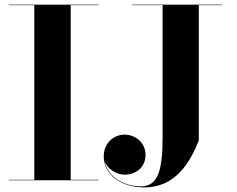

<svg xmlns="http://www.w3.org/2000/svg" viewBox="-20 -770 1014 820"><path d="M17 -2V0H402V-2H282V-748H402V-750H17V-748H126.5V-2ZM544.5 -750V-748H674.5V-190C674.5 -50.5 658.5 26 582 26C506.5 26 437.5 -17 426.5 -84C436.5 -50 475.5 -24 512.5 -24C559.5 -24 601.5 -55 601.5 -108C601.5 -164 555 -195 512.5 -195C464.5 -195 423 -158.5 423 -101.5C423 -26.5 494.5 30.5 596.5 30.5C728 30.5 791.5 -74.5 829 -170V-748H929V-750Z"/></svg>

Font: Bodoni* 96pt
Style: Bold
Weight: 700
Version: Version 2.3